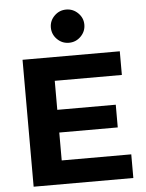

<svg xmlns="http://www.w3.org/2000/svg" viewBox="-60 -948 756 995"><g transform="rotate(-5 318.5 -450.0)"><path d="M74.2 0V-660.2H580.1V-537.1H231V-386.2H535.2V-268.1H231V-123H592.8V0ZM234.9 -814Q234.9 -849.1 260.5 -874.5Q286.1 -899.9 321.8 -899.9Q357.4 -899.9 383.3 -874.5Q409.2 -849.1 409.2 -814Q409.2 -778.3 383.5 -752.7Q357.9 -727.1 321.8 -727.1Q286.1 -727.1 260.5 -752.7Q234.9 -778.3 234.9 -814Z"/></g></svg>

Font: Human Sans
Style: Bold
Weight: 700
Designer: Tim Radville
Foundry: Continuum
Version: Version 1.000;FEAKit 1.0